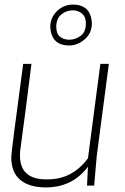

<svg xmlns="http://www.w3.org/2000/svg" viewBox="-20 -808 543 836"><path d="M180 8Q108 8 68.5 -24.5Q29 -57 29 -124Q29 -145 81 -530H117Q90 -313 69 -160Q67 -151 67 -131Q67 -27 181 -27H188Q295 -27 363 -119L417 -530H454L401 -127L390 0H359L363 -82Q295 8 180 8ZM282 -635Q307 -635 330.5 -651.5Q354 -668 354 -707Q354 -734 337.5 -748.5Q321 -763 297 -763Q269 -763 247 -745Q225 -727 225 -691Q225 -662 241 -648.5Q257 -635 282 -635ZM282 -610Q203 -610 199 -691Q199 -732 228.5 -760Q258 -788 297 -788Q376 -788 380 -707Q380 -663 348.5 -636.5Q317 -610 282 -610Z"/></svg>

Font: Tanohe Sans ExtraLight
Style: Italic
Weight: 200
Designer: Village Type and Design LLC & Cristiano Sobral
Foundry: Cooper Hewitt Smithsonian Design Museum
Version: Version 1.00;September 29, 2021;FontCreator 13.0.0.2655 64-b